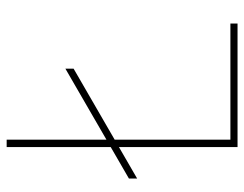

<svg xmlns="http://www.w3.org/2000/svg" viewBox="-102 -666 768 605"><g transform="rotate(-90 282.5 -364.0)"><path d="M121.1 0V-727.5H144.5V-22.5H510.3V0ZM22 -316.4V-342.3L368.2 -542.5V-516.6Z"/></g></svg>

Font: Inter 18pt Thin
Style: Regular
Weight: 250
Designer: Rasmus Andersson
Foundry: rsms
Version: Version 4.001;git-66647c0bb